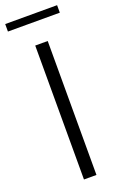

<svg xmlns="http://www.w3.org/2000/svg" viewBox="-180 -892 594 939"><g transform="rotate(-20 117.0 -423.0)"><path d="M149 0H84V-697H149ZM252 -807H-18V-846H252Z"/></g></svg>

Font: Acari Sans Neue
Style: Regular
Weight: 400
Designer: Alfredo Marco Pradil (font), Cristiano Sobral (main changes)
Foundry: Hanken Design Co. (font), Cristiano Sobral (main changes)
Version: Version 2.459;March 19, 2022;FontCreator 14.0.0.2808 64-bit;